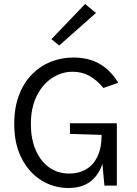

<svg xmlns="http://www.w3.org/2000/svg" viewBox="-20 -926 684 958"><path d="M322 12Q246.5 12 185 -27Q123.5 -66 87.2 -137.5Q51 -209 51 -307Q51 -388.5 74.5 -450.5Q98 -512.5 139 -554.5Q180 -596.5 233.2 -617.8Q286.5 -639 346 -639Q422.5 -639 477.2 -607.2Q532 -575.5 570 -513L496 -487Q463.5 -527 426 -547.5Q388.5 -568 343 -568Q287 -568 239.2 -536.5Q191.5 -505 162.8 -446.5Q134 -388 134 -307Q134 -235 157.2 -179.2Q180.5 -123.5 223.8 -91.8Q267 -60 327 -60Q373 -60 409 -80.8Q445 -101.5 466 -144.5Q487 -187.5 487 -253L329 -258V-311H563V0H501L491 -108Q449.5 12 322 12ZM275.5 -699 236.5 -730.5 404.5 -906 459 -861.5Z"/></svg>

Font: Betina Sans
Style: Regular
Weight: 400
Designer: Jonathan Pinhorn (font) & Cristiano Sobral (main changes)
Version: Version 2.001;April 28, 2021;FontCreator 13.0.0.2655 32-bit;